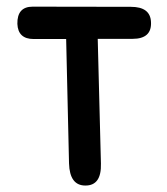

<svg xmlns="http://www.w3.org/2000/svg" viewBox="-20 -537 511 588"><path d="M33.2 -463.9Q32.2 -516.6 80.1 -516.6L380.9 -516.1Q440.4 -516.1 442.4 -469.7Q445.3 -418 385.7 -418Q332.5 -418 279.3 -418L289.1 -36.1Q291 31.7 241.2 31.2Q193.4 31.2 191.4 -36.6L182.6 -417.5H83Q35.2 -417.5 33.2 -463.9Z"/></svg>

Font: Comic Relief LRS
Style: Regular
Weight: 400
Designer: Jeff Davis
Foundry: Loudifier
Version: Version 1.0